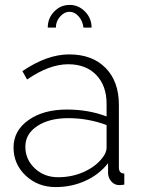

<svg xmlns="http://www.w3.org/2000/svg" viewBox="-20 -750 577 780"><path d="M206 10Q134 10 84.5 -36.5Q35 -83 35 -151Q35 -219 95.5 -262Q156 -305 252 -305Q339 -305 413 -277V-328Q413 -402 371 -445.5Q329 -489 257 -489Q180 -489 90 -427L71 -461Q171 -529 261 -529Q355 -529 409 -474Q463 -419 463 -324V-70Q463 -45 485 -45V0Q473 2 465 2Q446 2 433.5 -11.5Q421 -25 419 -44V-87Q383 -41 327 -15.5Q271 10 206 10ZM216 -30Q273 -30 321.5 -52Q370 -74 397 -110Q413 -131 413 -150V-242Q338 -270 257 -270Q180 -270 131.5 -238Q83 -206 83 -154Q83 -102 121.5 -66Q160 -30 216 -30ZM263 -702Q241 -702 224 -682.5Q207 -663 207 -638H174Q174 -676 200 -703Q226 -730 263 -730Q299 -730 325.5 -703Q352 -676 352 -638H319Q316 -665 299.5 -683.5Q283 -702 263 -702Z"/></svg>

Font: Raleway
Style: Light
Weight: 300
Designer: Matt McInerney, Pablo Impallari, Rodrigo Fuenzalida
Foundry: Matt McInerney, Pablo Impallari, Rodrigo Fuenzalida
Version: Version 3.000